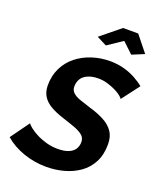

<svg xmlns="http://www.w3.org/2000/svg" viewBox="-188 -1032 962 1145"><g transform="rotate(20 293.5 -459.5)"><path d="M243 8Q168 8 98 -16.5Q28 -41 -21 -84L65 -203Q71 -194 89 -179.5Q107 -165 135 -150.5Q163 -136 198 -126Q233 -116 272 -116Q312 -116 338.5 -126.5Q365 -137 378 -156.5Q391 -176 391 -202Q391 -229 371.5 -245Q352 -261 318 -273.5Q284 -286 240 -300Q190 -316 156 -336Q122 -356 104.5 -384.5Q87 -413 87 -453Q87 -515 111.5 -564Q136 -613 178.5 -646.5Q221 -680 275 -697.5Q329 -715 388 -715Q435 -715 475.5 -704Q516 -693 549.5 -675Q583 -657 608 -636L523 -524Q520 -531 505 -543Q490 -555 467 -566Q444 -577 416 -585.5Q388 -594 358 -594Q319 -594 291.5 -582Q264 -570 251 -549Q238 -528 238 -499Q238 -477 253.5 -462Q269 -447 298 -436.5Q327 -426 369 -413Q422 -398 461.5 -377Q501 -356 523 -324.5Q545 -293 545 -244Q545 -177 519.5 -129Q494 -81 451 -51Q408 -21 354.5 -6.5Q301 8 243 8ZM268 -826 392 -927H488L569 -826L492 -794L425 -857L331 -794Z"/></g></svg>

Font: Raleway Thin
Style: Bold Italic
Weight: 700
Italic angle: -12°
Version: Version 4.026